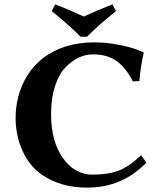

<svg xmlns="http://www.w3.org/2000/svg" viewBox="-20 -853 746 883"><path d="M217.8 -801.8 233.9 -833Q300.8 -807.1 365.2 -776.9Q416 -800.8 497.1 -833L513.2 -801.8Q438 -741.7 379.9 -684.1H350.1Q303.7 -732.9 217.8 -801.8ZM414.1 -658.2Q468.3 -658.2 524.7 -647.2Q581.1 -636.2 609.9 -624.5L639.2 -612.8L641.1 -609.9Q626 -545.9 621.1 -480L590.8 -479Q558.6 -542 515.9 -572.5Q473.1 -603 407.2 -603Q374 -603 342 -588.1Q310.1 -573.2 280.5 -542.7Q251 -512.2 232.9 -456.5Q214.8 -400.9 214.8 -329.1Q214.8 -203.1 269 -126.5Q323.2 -49.8 405.8 -49.8Q477.5 -49.8 525.9 -68.4Q574.2 -86.9 628.9 -139.2L652.8 -105Q542 10.3 379.9 9.8Q260.7 9.8 174.8 -47.9Q116.7 -86.9 84.2 -158Q51.8 -229 51.8 -310.1Q51.8 -393.1 84.5 -465.6Q117.2 -538.1 175.8 -584Q271 -658.2 414.1 -658.2Z"/></svg>

Font: Linux Biolinum
Style: Bold
Weight: 700
Designer: Philipp H. Poll
Foundry: Philipp H. Poll
Version: Version 1.3.2 ; ttfautohint (v0.9)